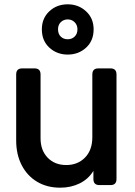

<svg xmlns="http://www.w3.org/2000/svg" viewBox="-20 -858 626 890"><path d="M259 12Q198 12 152 -15.5Q106 -43 80.5 -92.5Q55 -142 55 -207V-513Q55 -541 83 -541H140Q168 -541 168 -513V-217Q168 -161 201 -127Q234 -93 287 -93Q340 -93 374 -127.5Q408 -162 408 -222V-513Q408 -541 436 -541H492Q520 -541 520 -513V-28Q520 0 492 0H441Q413 0 413 -28V-66Q390 -28 349.5 -8Q309 12 259 12ZM294 -605Q244 -605 209 -637Q174 -669 174 -722Q174 -773 208.5 -805.5Q243 -838 294 -838Q344 -838 379 -805.5Q414 -773 414 -722Q414 -669 379 -637Q344 -605 294 -605ZM294 -676Q313 -676 326 -688.5Q339 -701 339 -722Q339 -742 326 -755Q313 -768 294 -768Q275 -768 262 -755.5Q249 -743 249 -722Q249 -701 261.5 -688.5Q274 -676 294 -676Z"/></svg>

Font: Pitagon Sans Text SemiBold
Style: Regular
Weight: 600
Designer: Travis Tran
Foundry: Pitagon
Version: Version 1.001; ttfautohint (v1.8.4.7-5d5b);gftools[0.9.26]